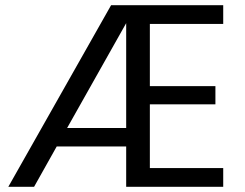

<svg xmlns="http://www.w3.org/2000/svg" viewBox="-20 -718 940 738"><path d="M556 -626V-387H808V-317H556V-72H838V0H465V-155H198L111 0H12L407 -698H838V-626ZM465 -629 238 -226H465Z"/></svg>

Font: Poppins
Style: Regular
Weight: 400
Designer: Ninad Kale (Devanagari), Jonny Pinhorn (Latin)
Version: Version 5.002